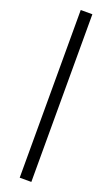

<svg xmlns="http://www.w3.org/2000/svg" viewBox="-189 -802 628 1076"><g transform="rotate(20 125.0 -264.0)"><path d="M90.3 235.8V-764.2H159.7V235.8Z"/></g></svg>

Font: Crushed
Style: Regular
Weight: 400
Width: 3
Designer: Astigmatic (AOETI)
Foundry: Astigmatic (AOETI)
Version: Version 001.001